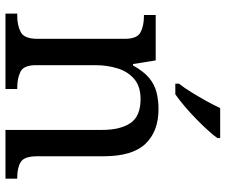

<svg xmlns="http://www.w3.org/2000/svg" viewBox="-80 -726 806 685"><g transform="rotate(90 322.5 -383.0)"><path d="M28 0V-42H36Q70 -42 94 -54.5Q118 -67 118 -114V-426Q118 -470 94.5 -482Q71 -494 38 -494H33V-536H195L208 -455H213Q234 -493 257.5 -512.5Q281 -532 309 -539Q337 -546 369 -546Q448 -546 492.5 -499.5Q537 -453 537 -350V-114Q537 -67 557.5 -54.5Q578 -42 612 -42H617V0H443V-345Q443 -410 418.5 -446Q394 -482 333 -482Q288 -482 261.5 -459.5Q235 -437 223.5 -400Q212 -363 212 -320V-109Q212 -65 235.5 -53.5Q259 -42 292 -42H297V0ZM278 -619Q293 -638 309 -664Q325 -690 340 -717Q355 -744 365 -766H472V-756Q463 -743 445 -723Q427 -703 404.5 -681Q382 -659 359 -639.5Q336 -620 316 -606H278Z"/></g></svg>

Font: Noto Naskh Arabic UI
Style: Regular
Weight: 400
Designer: Monotype Design Team, David Williams, Mohamad Dakak and Nizar Qandah
Foundry: Monotype Imaging Inc.
Version: Version 2.014